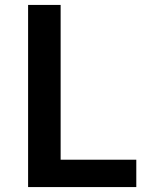

<svg xmlns="http://www.w3.org/2000/svg" viewBox="-20 -759 608 779"><path d="M94 0V-739H226V-111H533V0Z"/></svg>

Font: Noto Sans SC SemiBold
Style: Regular
Weight: 600
Designer: Ryoko NISHIZUKA 西塚涼子 (kana, bopomofo & ideographs); Paul D. Hunt (Latin, Greek & Cyrillic); Sandoll Communications 산돌커뮤니
Foundry: Adobe
Version: Version 2.004-H2;hotconv 1.0.118;makeotfexe 2.5.65603